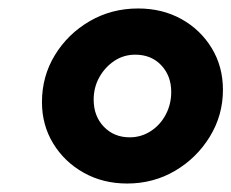

<svg xmlns="http://www.w3.org/2000/svg" viewBox="-20 -730 546 453"><path d="M280 -297Q223 -297 177.5 -322.5Q132 -348 105.5 -391.5Q79 -435 79 -489Q79 -550 109.5 -600Q140 -650 191.5 -680Q243 -710 306 -710Q363 -710 408 -685Q453 -660 479.5 -616.5Q506 -573 506 -518Q506 -458 475 -407.5Q444 -357 393 -327Q342 -297 280 -297ZM286 -406Q313 -406 335.5 -420.5Q358 -435 371 -459.5Q384 -484 384 -513Q384 -551 360.5 -576Q337 -601 299 -601Q272 -601 250 -586.5Q228 -572 214.5 -548Q201 -524 201 -495Q201 -456 225 -431Q249 -406 286 -406Z"/></svg>

Font: Red Hat Text
Style: Italic
Weight: 300
Italic angle: -12°
Designer: Pentagram, MCKL
Foundry: Pentagram, MCKL
Version: Version 1.023